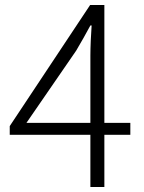

<svg xmlns="http://www.w3.org/2000/svg" viewBox="-20 -749 575 769"><path d="M342 0V-526Q342 -551 343.5 -586.5Q345 -622 347 -647H342Q329 -623 314.5 -597Q300 -571 285 -546L86 -257H502V-209H19V-244L341 -729H398V0Z"/></svg>

Font: Noto Sans JP Thin Light
Style: Regular
Weight: 300
Version: Version 2.004-H2;hotconv 1.0.118;makeotfexe 2.5.65603